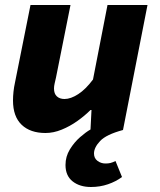

<svg xmlns="http://www.w3.org/2000/svg" viewBox="-20 -520 640 768"><path d="M344 228Q299 228 270.5 205.5Q242 183 242 140Q242 106 259.5 77.5Q277 49 300.5 28.5Q324 8 342 -2L346 -80H342Q319 -57 289.5 -36Q260 -15 227 -1.5Q194 12 162 12Q101 12 66.5 -21Q32 -54 32 -118Q32 -135 34 -153.5Q36 -172 40 -190L102 -500H262L204 -210Q201 -197 198.5 -186Q196 -175 196 -166Q196 -145 207.5 -134.5Q219 -124 238 -124Q263 -124 293 -143.5Q323 -163 352 -202L410 -500H570L472 0Q405 18 380.5 44Q356 70 356 94Q356 113 370 123.5Q384 134 402 134Q413 134 421.5 132Q430 130 442 124L468 188Q444 206 412 217Q380 228 344 228Z"/></svg>

Font: Source Code Pro ExtraLight Black
Style: Italic
Weight: 900
Italic angle: -11°
Monospace: yes
Version: Version 1.016;hotconv 1.0.116;makeotfexe 2.5.65601